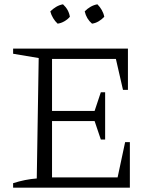

<svg xmlns="http://www.w3.org/2000/svg" viewBox="-20 -873 720 893"><path d="M562 -212H584V0H41V-21Q69 -30 96.5 -35.5Q124 -41 151 -43L160 -603L41 -623V-647H575V-455H552L519 -599H222V-357H420L449 -444H469V-224H449L420 -310H222V-48H527ZM273 -853Q300 -828 305 -795Q295 -783 279.5 -774Q264 -765 248 -763Q236 -774 227 -789Q218 -804 214 -820Q226 -832 241 -841Q256 -850 273 -853ZM433 -853Q445 -841 453.5 -826Q462 -811 465 -795Q454 -783 439 -774Q424 -765 408 -763Q382 -785 374 -820Q385 -832 400.5 -841Q416 -850 433 -853Z"/></svg>

Font: Piazzolla Light
Style: Regular
Weight: 300
Designer: Juan Pablo del Peral
Foundry: Huerta Tipografica
Version: Version 1.330